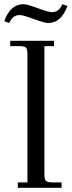

<svg xmlns="http://www.w3.org/2000/svg" viewBox="-27 -897 342 917"><path d="M-6.8 -795.9Q22.9 -877 85 -877Q102.1 -877 153.8 -857.9Q205.6 -838.9 220.2 -838.9Q238.8 -838.9 250.5 -848.4Q262.2 -857.9 271 -877L294.9 -868.2Q265.1 -787.1 203.1 -787.1Q186 -787.1 134.3 -806.2Q82.5 -825.2 67.9 -825.2Q49.3 -825.2 37.6 -815.7Q25.9 -806.2 17.1 -787.1ZM22 -676.8V-702.1H231V-676.8H185.1V-65.9Q185.1 -41 192.1 -33.4Q199.2 -25.9 224.1 -25.9H267.1V0H58.1V-25.9H104V-637.2Q104 -662.1 96.9 -669.4Q89.8 -676.8 64.9 -676.8Z"/></svg>

Font: Dihjauti S
Style: Regular
Weight: 400
Designer: T. Christopher White
Version: Version 3.0.0